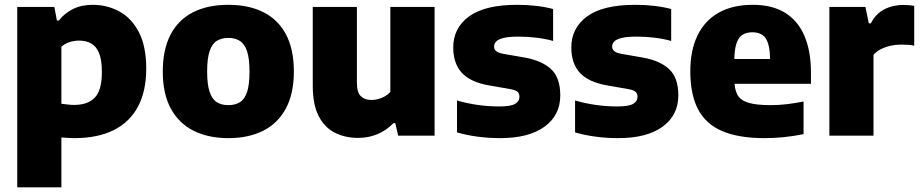

<svg xmlns="http://www.w3.org/2000/svg" viewBox="-20 -578 3920 818"><path d="M53.5 220V-548.5H211.5L222.5 -490.5H231Q254 -521 290.2 -539.2Q326.5 -557.5 374.5 -557.5Q436 -557.5 488 -529.5Q540 -501.5 571.5 -441.2Q603 -381 603 -285Q603 -190.5 568.2 -124.5Q533.5 -58.5 465 -24Q396.5 10.5 296 10.5Q281.5 10.5 267.8 9.5Q254 8.5 241.5 7.5V220ZM295.5 -131Q355 -131 384.5 -162.8Q414 -194.5 414 -270.5Q414 -323 402 -352Q390 -381 368.2 -393Q346.5 -405 317.5 -405Q297 -405 276.8 -398.8Q256.5 -392.5 241.5 -378.5V-136Q253 -134.5 267.5 -132.8Q282 -131 295.5 -131Z M953 10.5Q867 10.5 804.2 -21.2Q741.5 -53 707.5 -116Q673.5 -179 673.5 -272.5Q673.5 -367 706.5 -430.2Q739.5 -493.5 802 -525.5Q864.5 -557.5 953 -557.5Q1041.5 -557.5 1104 -525.2Q1166.5 -493 1199.2 -429.8Q1232 -366.5 1232 -273.5Q1232 -179.5 1198.2 -116.2Q1164.5 -53 1101.8 -21.2Q1039 10.5 953 10.5ZM953 -130Q982 -130 1002.2 -142.8Q1022.5 -155.5 1032.8 -186.5Q1043 -217.5 1043 -272.5Q1043 -328.5 1032.5 -359.8Q1022 -391 1001.8 -403.8Q981.5 -416.5 953 -416.5Q924 -416.5 903.8 -404Q883.5 -391.5 873 -360.2Q862.5 -329 862.5 -273.5Q862.5 -218 873 -186.8Q883.5 -155.5 903.5 -142.8Q923.5 -130 953 -130Z M1506 9.5Q1450 9.5 1406.2 -12.8Q1362.5 -35 1337.5 -83.8Q1312.5 -132.5 1312.5 -212.5V-548.5H1500.5V-226Q1500.5 -184 1517.5 -168Q1534.5 -152 1562 -152Q1576.5 -152 1591.5 -156Q1606.5 -160 1620 -167.8Q1633.5 -175.5 1643 -186.5V-548.5H1831.5V0H1676.5L1664 -53.5H1656.5Q1626.5 -22.5 1588.2 -6.5Q1550 9.5 1506 9.5Z M2111 10.5Q2061.5 10.5 2014.5 4.2Q1967.5 -2 1927 -14V-150Q1967 -138 2013.5 -131.2Q2060 -124.5 2107.5 -124.5Q2156 -124.5 2174.5 -135.5Q2193 -146.5 2193 -165Q2193 -179.5 2185 -186.8Q2177 -194 2156 -198L2061.5 -214.5Q1983.5 -228.5 1947.2 -268.2Q1911 -308 1911 -376Q1911 -458.5 1978.2 -508Q2045.5 -557.5 2184 -557.5Q2226 -557.5 2266 -552.8Q2306 -548 2336.5 -539.5V-403.5Q2305 -412.5 2267 -417.2Q2229 -422 2189.5 -422Q2146.5 -422 2124 -416Q2101.5 -410 2093.2 -400.5Q2085 -391 2085 -380Q2085 -368 2093.5 -360.5Q2102 -353 2122.5 -349L2217 -332.5Q2289 -319.5 2328 -283.2Q2367 -247 2367 -171.5Q2367 -87 2299.8 -38.2Q2232.5 10.5 2111 10.5Z M2614 10.5Q2564.5 10.5 2517.5 4.2Q2470.5 -2 2430 -14V-150Q2470 -138 2516.5 -131.2Q2563 -124.5 2610.5 -124.5Q2659 -124.5 2677.5 -135.5Q2696 -146.5 2696 -165Q2696 -179.5 2688 -186.8Q2680 -194 2659 -198L2564.5 -214.5Q2486.5 -228.5 2450.2 -268.2Q2414 -308 2414 -376Q2414 -458.5 2481.2 -508Q2548.5 -557.5 2687 -557.5Q2729 -557.5 2769 -552.8Q2809 -548 2839.5 -539.5V-403.5Q2808 -412.5 2770 -417.2Q2732 -422 2692.5 -422Q2649.5 -422 2627 -416Q2604.5 -410 2596.2 -400.5Q2588 -391 2588 -380Q2588 -368 2596.5 -360.5Q2605 -353 2625.5 -349L2720 -332.5Q2792 -319.5 2831 -283.2Q2870 -247 2870 -171.5Q2870 -87 2802.8 -38.2Q2735.5 10.5 2614 10.5Z M3237.5 10.5Q3127.5 10.5 3057.5 -19.2Q2987.5 -49 2954.2 -112Q2921 -175 2921 -275Q2921 -363.5 2951.8 -427Q2982.5 -490.5 3042 -524Q3101.5 -557.5 3187.5 -557.5Q3269.5 -557.5 3324.5 -523.8Q3379.5 -490 3407.2 -425.2Q3435 -360.5 3435 -268.5V-221H3029V-326.5H3289L3261 -317.5Q3261 -363.5 3253 -390.8Q3245 -418 3228 -429.2Q3211 -440.5 3185.5 -440.5Q3159.5 -440.5 3142.5 -429.2Q3125.5 -418 3117 -391Q3108.5 -364 3108.5 -318V-241Q3108.5 -199.5 3121.2 -175.2Q3134 -151 3167.8 -140.5Q3201.5 -130 3264.5 -130Q3297 -130 3332.8 -134.2Q3368.5 -138.5 3403.5 -145.5V-6.5Q3358.5 2.5 3318 6.5Q3277.5 10.5 3237.5 10.5Z M3513.5 0V-548.5H3667L3681.5 -478.5H3690Q3711.5 -520 3748 -538.5Q3784.5 -557 3830 -557Q3842 -557 3854 -555.8Q3866 -554.5 3875 -553V-383.5Q3862 -386.5 3846.8 -387.2Q3831.5 -388 3818.5 -388Q3796 -388 3773.8 -383Q3751.5 -378 3732.5 -368.2Q3713.5 -358.5 3701.5 -344.5V0Z"/></svg>

Font: Encode Sans Condensed Thin ExtraBold
Style: Regular
Weight: 800
Version: Version 3.002